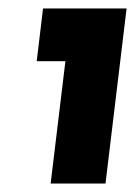

<svg xmlns="http://www.w3.org/2000/svg" viewBox="-20 -700 324 455"><path d="M280 -680 230 -265H100L135 -555H67L82 -680Z"/></svg>

Font: Josefin Sans
Style: Bold Italic
Weight: 700
Italic angle: -7°
Designer: Santiago Orozco
Foundry: Typemade
Version: Version 2.000